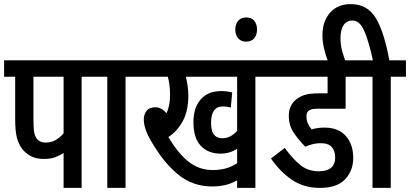

<svg xmlns="http://www.w3.org/2000/svg" viewBox="-20 -916 1999 936"><path d="M378 -542V0H290V-170Q271 -158 248.5 -149.5Q226 -141 195 -141Q155 -141 130 -155Q105 -169 89 -189Q71 -212 62.5 -244Q54 -276 54 -335V-542H0V-622H453V-542ZM290 -542H143V-340Q143 -293 146.5 -272.5Q150 -252 160 -239Q174 -221 203 -221Q230 -221 251.5 -233.5Q273 -246 290 -266Z M592 -542V0H503V-542H441V-622H666V-542Z M1225 -542V0H1136V-37Q1106 -20 1076 -13.5Q1046 -7 1014 -7Q919 -7 848 -65.5Q777 -124 718 -226Q698 -260 689.5 -286Q681 -312 681 -334Q681 -358 694.5 -375.5Q708 -393 738 -393Q767 -393 792 -364Q800 -382 804.5 -403.5Q809 -425 809 -455Q809 -504 798 -542H654V-622H1299V-542ZM1063 -242Q1086 -242 1104 -252Q1122 -262 1136 -278V-542H886Q891 -523 894.5 -498.5Q898 -474 898 -450Q898 -374 870.5 -324.5Q843 -275 801 -248Q848 -168 899.5 -127.5Q951 -87 1017 -87Q1049 -87 1077 -94Q1105 -101 1136 -120V-191Q1120 -180 1099.5 -173.5Q1079 -167 1055 -167Q995 -167 959 -205Q923 -243 923 -320Q923 -391 958.5 -431.5Q994 -472 1057 -472Q1089 -472 1112 -465L1105 -391Q1089 -397 1066 -397Q1009 -397 1009 -317Q1009 -275 1024 -258.5Q1039 -242 1063 -242Z M1127 -772Q1127 -798 1141 -814.5Q1155 -831 1180 -831Q1206 -831 1219.5 -814.5Q1233 -798 1233 -772Q1233 -746 1219.5 -729.5Q1206 -713 1180 -713Q1155 -713 1141 -729.5Q1127 -746 1127 -772Z M1543 -218Q1524 -218 1505.5 -213.5Q1487 -209 1468 -201Q1439 -230 1413.5 -266.5Q1388 -303 1388 -351Q1388 -399 1419 -427Q1436 -443 1461.5 -452Q1487 -461 1537 -461H1577V-542H1287V-622H1746V-542H1665V-386H1528Q1508 -386 1498.5 -383Q1489 -380 1482 -374Q1474 -365 1474 -348Q1474 -329 1481 -314Q1488 -299 1499 -285Q1514 -290 1530.5 -292Q1547 -294 1561 -294Q1630 -294 1666 -253Q1702 -212 1702 -146Q1702 -84 1662.5 -42Q1623 0 1539 0Q1462 0 1404.5 -38.5Q1347 -77 1301 -143L1368 -195Q1409 -139 1446 -110Q1483 -81 1534 -81Q1614 -81 1614 -149Q1614 -180 1597.5 -199Q1581 -218 1543 -218Z M1580 -615Q1567 -647 1559.5 -680Q1552 -713 1552 -746Q1552 -812 1589 -854Q1626 -896 1690 -896Q1771 -896 1812 -828Q1853 -760 1878 -622H1959V-542H1885V0H1796V-542H1734V-622H1798Q1777 -718 1755 -767Q1733 -816 1698 -816Q1670 -816 1655 -793.5Q1640 -771 1640 -732Q1640 -697 1647.5 -669.5Q1655 -642 1665 -615Z"/></svg>

Font: Noto Sans ExtraCondensed Medium
Style: Regular
Weight: 500
Width: 2
Designer: Monotype Design Team
Foundry: Monotype Imaging Inc.
Version: Version 2.013; ttfautohint (v1.8.4.7-5d5b)